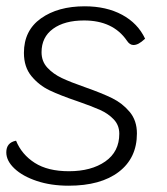

<svg xmlns="http://www.w3.org/2000/svg" viewBox="-24 -580 529 610"><path d="M-4 -96Q-4 -127 27 -133Q45 -89 86.5 -62.5Q128 -36 195 -36Q266 -36 310.5 -67Q355 -98 355 -155Q355 -182 337.5 -200.5Q320 -219 294.5 -230.5Q269 -242 223 -258Q167 -277 133.5 -293Q100 -309 76 -338Q52 -367 52 -412Q52 -483 106 -521.5Q160 -560 245 -560Q314 -560 364 -533Q414 -506 437 -457Q425 -446 416.5 -441.5Q408 -437 400 -437Q388 -437 379 -451Q335 -515 243 -515Q181 -515 144.5 -488.5Q108 -462 108 -414Q108 -385 126.5 -365Q145 -345 172.5 -332Q200 -319 246 -303Q300 -284 332.5 -268Q365 -252 388 -224.5Q411 -197 411 -156Q411 -78 353.5 -34Q296 10 194 10Q138 10 93 -5Q48 -20 22 -44.5Q-4 -69 -4 -96Z"/></svg>

Font: Krub Light
Style: Italic
Weight: 300
Italic angle: -8°
Designer: Ekaluck Peanpanawate
Foundry: Cadson Demak Co.,Ltd.
Version: Version 1.000; ttfautohint (v1.6)